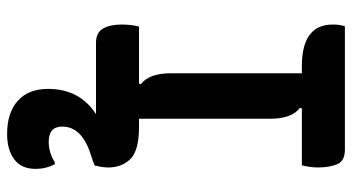

<svg xmlns="http://www.w3.org/2000/svg" viewBox="-245 -495 990 540"><g transform="rotate(90 250.0 -225.0)"><path d="M446 0 447 2Q443 5 435 8Q427 11 417 14Q336 39 336 95Q336 133 379 133Q409 133 436 116H442Q455 141 455 170Q455 210 428 230Q401 250 357 250Q297 250 263.5 220Q230 190 230 135Q230 46 301 0H100Q72 0 60.5 -19.5Q49 -39 49 -72Q49 -86 50.5 -99Q52 -112 55 -121H215L217 -126Q186 -149 186 -211V-579H166Q49 -579 49 -666Q49 -687 54 -700H401Q433 -700 442 -678Q451 -656 451 -624Q451 -603 445 -579H285L283 -574Q314 -551 314 -489V-121H336Q404 -121 427.5 -96.5Q451 -72 451 -35Q451 -18 446 0Z"/></g></svg>

Font: Recursive Sn Csl St SmB
Style: Regular
Weight: 600
Version: Version 1.079;hotconv 1.0.112;makeotfexe 2.5.65598; ttfautoh